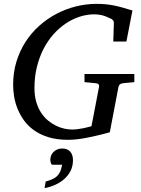

<svg xmlns="http://www.w3.org/2000/svg" viewBox="-20 -707 728 993"><path d="M618.2 -276.9Q608.4 -275.9 601.8 -271.7Q595.2 -267.6 592.8 -257.8L547.9 -22.9Q543 -21.5 530.8 -18.3Q518.6 -15.1 501.5 -10.7Q484.4 -6.3 463.6 -1.7Q442.9 2.9 420.4 7.1Q397.9 11.2 375.2 13.7Q352.5 16.1 332 16.1Q274.9 16.1 231.7 2.9Q188.5 -10.3 157 -32.5Q125.5 -54.7 104.5 -83.7Q83.5 -112.8 70.8 -144.5Q58.1 -176.3 53 -208Q47.9 -239.7 47.9 -268.1Q47.9 -332 64.9 -387.9Q82 -443.8 112.1 -490.5Q142.1 -537.1 182.9 -573.5Q223.6 -609.9 271.7 -635.3Q319.8 -660.6 372.6 -673.8Q425.3 -687 479 -687Q503.4 -687 524.7 -685.1Q545.9 -683.1 567.4 -679Q588.9 -674.8 612.5 -668.2Q636.2 -661.6 665 -652.8L633.8 -492.2H565.9L568.8 -584Q569.8 -595.2 564.5 -602.3Q559.1 -609.4 549.8 -611.8Q547.9 -612.3 541.5 -615.7Q535.2 -619.1 524.7 -623Q514.2 -627 499.5 -629.9Q484.9 -632.8 466.8 -632.8Q429.2 -632.8 391.8 -620.6Q354.5 -608.4 320.1 -585.4Q285.6 -562.5 256.1 -529.1Q226.6 -495.6 204.8 -453.4Q183.1 -411.1 170.7 -360.4Q158.2 -309.6 158.2 -252Q158.2 -211.4 167.5 -179.9Q176.8 -148.4 192.4 -124.5Q208 -100.6 228 -84Q248 -67.4 269.5 -56.9Q291 -46.4 312.5 -41.7Q334 -37.1 352.1 -37.1Q367.2 -37.1 382.6 -39.1Q397.9 -41 411.6 -43.9Q425.3 -46.9 436.3 -49.8Q447.3 -52.7 453.1 -54.2L492.2 -257.8Q493.7 -266.1 489.7 -271Q485.8 -275.9 472.2 -276.9L417 -282.2V-324.2H674.8V-282.2ZM357.4 121.1Q357.4 152.3 345 176.8Q332.5 201.2 312 219.2Q291.5 237.3 265.1 249Q238.8 260.7 210.4 266.1L216.3 231.9Q236.8 226.1 251 219.7Q265.1 213.4 275.1 203.9Q285.2 194.3 291.3 180.4Q297.4 166.5 301.3 145H248.5Q243.7 139.6 241.9 132.3Q240.2 125 240.2 118.2Q240.2 105.5 245.4 95Q250.5 84.5 258.8 76.9Q267.1 69.3 278.3 65.2Q289.6 61 301.3 61Q329.1 61 343.3 77.4Q357.4 93.8 357.4 121.1Z"/></svg>

Font: Charis SIL Eur
Style: Italic
Weight: 400
Italic angle: -11°
Foundry: SIL International
Version: Version 5.000